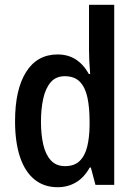

<svg xmlns="http://www.w3.org/2000/svg" viewBox="-20 -780 569 810"><path d="M223.6 9.8Q165 9.8 124.8 -23.4Q84.5 -56.6 64 -118.9Q43.5 -181.2 43.5 -268.6Q43.5 -402.3 90.1 -476.3Q136.7 -550.3 223.1 -550.3Q265.6 -550.3 298.1 -530.3Q330.6 -510.3 355 -467.8H360.4Q357.9 -498 356.7 -522.9Q355.5 -547.9 355.5 -570.3V-759.8H461.9V0H382.8L363.3 -73.2H358.4Q335 -30.8 300.3 -10.5Q265.6 9.8 223.6 9.8ZM254.4 -79.1Q293.5 -79.1 315.9 -100.8Q338.4 -122.6 347.9 -161.4Q357.4 -200.2 357.9 -251V-268.6Q357.9 -325.7 348.9 -368.4Q339.8 -411.1 317.1 -434.8Q294.4 -458.5 252.9 -458.5Q215.8 -458.5 193.8 -432.9Q171.9 -407.2 162.4 -363.8Q152.8 -320.3 152.8 -266.1Q152.8 -212.9 162.4 -170.7Q171.9 -128.4 194.3 -103.8Q216.8 -79.1 254.4 -79.1Z"/></svg>

Font: Open Sans
Style: Regular
Weight: 600
Width: 3
Foundry: Ascender Corporation
Version: Version 1.000